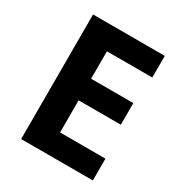

<svg xmlns="http://www.w3.org/2000/svg" viewBox="-168 -833 897 953"><g transform="rotate(30 280.0 -357.0)"><path d="M501 0V-125H241V-309H483V-433H241V-590H501V-714H90V0Z"/></g></svg>

Font: Noto Sans Gunjala Gondi
Style: Bold
Weight: 700
Designer: Ek Type
Foundry: Ek Type
Version: Version 1.004